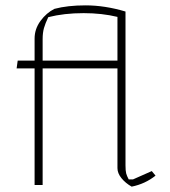

<svg xmlns="http://www.w3.org/2000/svg" viewBox="-20 -690 633 716"><path d="M418 -63V-435H139V0H109V-435H42L46 -464H109V-546Q109 -582 131 -612Q153 -642 183 -657Q232 -670 299 -670Q371 -670 448 -647V-74Q448 -53 450.5 -43.5Q453 -34 460 -21H476L546 -52L560 -35Q521 -4 471 6Q448 -7 433 -25.5Q418 -44 418 -63ZM418 -464V-627Q360 -641 292 -641Q219 -641 160 -626Q149 -603 144 -585.5Q139 -568 139 -544V-464Z"/></svg>

Font: Athiti ExtraLight
Style: Regular
Weight: 250
Version: Version 1.032